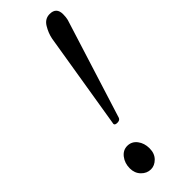

<svg xmlns="http://www.w3.org/2000/svg" viewBox="-235 -703 735 735"><g transform="rotate(-45 132.5 -335.5)"><path d="M118 -205Q104 -205 104 -213L169 -610Q174 -635 188.5 -659Q203 -683 229 -683Q265 -683 265 -646Q265 -630 262 -618L135 -214Q131 -205 118 -205ZM83 12Q61 12 44.5 -5Q28 -22 28 -48Q28 -76 43.5 -96Q59 -116 82 -116Q106 -116 121 -96.5Q136 -77 136 -49Q136 -21 119.5 -4.5Q103 12 83 12Z"/></g></svg>

Font: Junicode Two Beta Condensed
Style: Italic
Weight: 400
Width: 3
Italic angle: -9°
Version: Version 1.053; ttfautohint (v1.8.4)